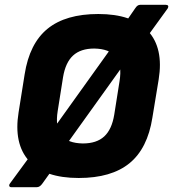

<svg xmlns="http://www.w3.org/2000/svg" viewBox="-20 -725 717 795"><path d="M26 50Q20 50 18.5 45Q17 40 21 35L109 -85L192 -179L437 -521L498 -630L540 -691Q549 -705 560 -705H667Q674 -705 676 -701Q678 -697 675 -691L591 -575L497 -464L259 -132L195 -20L154 37Q144 50 133 50ZM306 12Q164 12 100 -59Q36 -130 57 -260L82 -417Q102 -545 177 -606Q252 -667 387 -667Q528 -667 593 -596.5Q658 -526 637 -396L611 -238Q591 -110 516 -49Q441 12 306 12ZM323 -131Q380 -131 411.5 -160Q443 -189 453 -250L475 -389Q486 -457 459.5 -490Q433 -523 370 -524Q314 -524 282.5 -495Q251 -466 241 -405L219 -266Q208 -198 234 -165Q260 -132 323 -131Z"/></svg>

Font: Sofia Sans Black
Style: Italic
Weight: 900
Italic angle: -9°
Version: Version 4.100-B